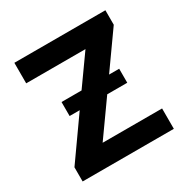

<svg xmlns="http://www.w3.org/2000/svg" viewBox="-164 -874 1000 1021"><g transform="rotate(-30 335.5 -364.0)"><path d="M56 0H616V-125H251L401 -336H524V-422H462L616 -639V-728H57V-602H421L293 -422H170V-336H232L56 -87Z"/></g></svg>

Font: Wafeq
Style: Bold
Weight: 700
Designer: Rasmus Andersson & Azza Alameddine
Foundry: Google & TypeTogether
Version: Version 3.000;FEAKit 1.0